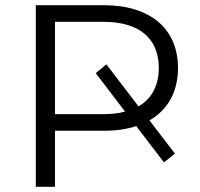

<svg xmlns="http://www.w3.org/2000/svg" viewBox="-20 -720 772 740"><path d="M666 -458C666 -610 558 -700 380 -700H118V0H192V-216H380C427 -216 469 -222 505 -234L612 -94L654 -128L556 -256C626 -296 666 -365 666 -458ZM192 -280V-636H378C517 -636 592 -572 592 -458C592 -390 565 -340 514 -310L390 -472L349 -438L462 -290C438 -283 409 -280 378 -280Z"/></svg>

Font: Talent
Style: Regular
Weight: 400
Designer: Mike Powis
Version: Version 1.001;hotconv 1.0.109;makeotfexe 2.5.65596